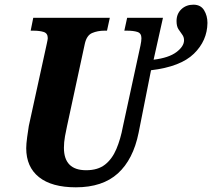

<svg xmlns="http://www.w3.org/2000/svg" viewBox="-20 -790 906 820"><path d="M304 10Q201 10 146.5 -33.5Q92 -77 92 -157Q92 -175 96 -204.5Q100 -234 103 -252L180 -604Q184 -622 184 -627Q184 -648 166.5 -653.5Q149 -659 122 -659H111L122 -714H449L437 -659H426Q397 -659 373.5 -649Q350 -639 342 -602L266 -250Q262 -233 257.5 -207.5Q253 -182 253 -159Q253 -63 348 -63Q398 -63 428.5 -87Q459 -111 477 -153.5Q495 -196 505 -250L580 -596Q584 -615 584 -627Q584 -648 567 -653.5Q550 -659 522 -659H511L523 -714H676L636 -535Q701 -543 733.5 -567.5Q766 -592 766 -618Q766 -632 758 -642.5Q750 -653 742 -665.5Q734 -678 734 -700Q734 -731 754.5 -750.5Q775 -770 806 -770Q837 -770 851.5 -746.5Q866 -723 866 -692Q865 -616 808 -560.5Q751 -505 625 -490L572 -223Q549 -109 483.5 -49.5Q418 10 304 10Z"/></svg>

Font: Noto Serif Condensed ExtraBold
Style: Italic
Weight: 800
Width: 3
Italic angle: -12°
Designer: Monotype Design Team
Foundry: Monotype Imaging Inc.
Version: Version 2.014; ttfautohint (v1.8.4.7-5d5b)